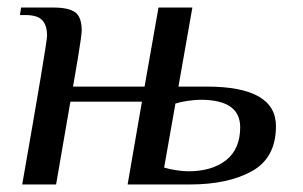

<svg xmlns="http://www.w3.org/2000/svg" viewBox="-20 -490 804 510"><path d="M105 -395Q105 -423 92 -436.5Q79 -450 48 -450H33L36 -470H121Q162 -470 179.5 -457.5Q197 -445 197 -409Q197 -397 187 -336L174 -260H364L401 -470H491L454 -260H529Q713 -260 713 -155Q713 -71 649.5 -35.5Q586 0 484 0H319L357 -220H167L129 0H39Q105 -376 105 -395ZM618 -152Q618 -225 513 -225Q498 -225 478 -222Q458 -219 446 -215L416 -45Q428 -41 447 -38Q466 -35 480 -35Q543 -35 580.5 -64.5Q618 -94 618 -152Z"/></svg>

Font: Philosopher
Style: Italic
Weight: 400
Italic angle: -10°
Designer: Jovanny Lemonad
Foundry: Jovanny Lemonad
Version: Version 2.000